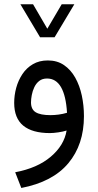

<svg xmlns="http://www.w3.org/2000/svg" viewBox="-20 -637 470 919"><path d="M171.9 -458.5H241.2L335.9 -616.7H275.4L206.5 -499.5L138.2 -616.7H77.6ZM298.8 -12.2Q287.1 58.6 223.1 113Q159.2 167.5 52.7 187.5L82 262.7Q231.9 233.9 306.9 144.5Q381.8 55.2 381.8 -81.1Q381.8 -131.8 371.6 -179.7Q361.3 -227.5 340.1 -265.4Q318.8 -303.2 286.4 -325.4Q253.9 -347.7 209 -347.7Q168 -347.7 137.5 -329.8Q106.9 -312 87.2 -282.2Q67.4 -252.4 57.6 -216.6Q47.9 -180.7 47.9 -144.5Q47.9 -71.3 91.3 -35.6Q134.8 0 218.8 0Q234.9 0 258.5 -3.4Q282.2 -6.8 298.8 -12.2ZM300.8 -97.2Q281.2 -91.3 260.7 -88.6Q240.2 -85.9 221.2 -85.9Q173.8 -85.9 151.1 -99.6Q128.4 -113.3 128.4 -147Q128.4 -162.6 132.1 -182.1Q135.7 -201.7 144.3 -219.7Q152.8 -237.8 167.7 -249.5Q182.6 -261.2 205.1 -261.2Q248 -261.2 272 -220Q295.9 -178.7 300.8 -97.2Z"/></svg>

Font: Vazir Variable Regular
Style: Regular
Weight: 400
Designer: Saber Rastikerdar
Foundry: Saber Rastikerdar
Version: Version 30.1.0